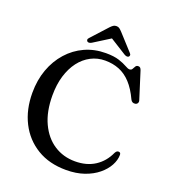

<svg xmlns="http://www.w3.org/2000/svg" viewBox="-160 -1006 1016 1142"><g transform="rotate(20 348.0 -435.5)"><path d="M661 -176Q661 -143 642.5 -108.8Q624 -74.5 589 -45.8Q554 -17 503.8 0.5Q453.5 18 389.5 18Q283 18 205.8 -28.8Q128.5 -75.5 86.8 -157.5Q45 -239.5 45 -345.5Q45 -426 69.5 -493.5Q94 -561 138.8 -611.2Q183.5 -661.5 244 -689Q304.5 -716.5 376 -716.5Q428 -716.5 460.5 -705.8Q493 -695 511.5 -684.2Q530 -673.5 539.5 -673.5Q551.5 -673.5 556.5 -682.5Q561.5 -691.5 566.8 -700.5Q572 -709.5 584 -709.5Q591.5 -709.5 596.2 -705Q601 -700.5 604.5 -689.5L658 -520Q661 -510 656.2 -502.2Q651.5 -494.5 641.5 -493Q632 -491.5 624.5 -495.5Q617 -499.5 612.5 -509Q585 -568.5 551.2 -604.8Q517.5 -641 477 -657.2Q436.5 -673.5 387.5 -673.5Q339 -673.5 297.8 -652Q256.5 -630.5 226.2 -590.8Q196 -551 179.2 -495.8Q162.5 -440.5 162.5 -372Q162.5 -269.5 196.5 -197Q230.5 -124.5 289 -86.5Q347.5 -48.5 422 -48.5Q495.5 -48.5 547.5 -82.2Q599.5 -116 626.5 -176Q631.5 -185.5 637 -189Q642.5 -192.5 649 -191.5Q655 -191 658 -187Q661 -183 661 -176ZM399.5 -823.5H359.5L483 -746Q500.5 -736 510.5 -743.5Q514.5 -747 515 -753.2Q515.5 -759.5 508.5 -766.5L416 -868Q406.5 -878 399 -883.5Q391.5 -889 380 -889Q368.5 -889 360.5 -883.5Q352.5 -878 343 -868L250.5 -766.5Q243.5 -759.5 244 -753.2Q244.5 -747 248.5 -743.5Q258.5 -736 276 -746Z"/></g></svg>

Font: Fraunces 11pt
Style: Regular
Weight: 400
Version: Version 1.000;[b76b70a41]